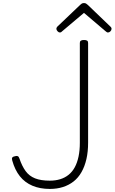

<svg xmlns="http://www.w3.org/2000/svg" viewBox="-20 -1214 748 1253"><path d="M305 19Q241 19 191.5 -2Q142 -23 109.5 -64Q77 -105 60 -166Q56 -179 60 -185.5Q64 -192 76 -194Q88 -198 95.5 -195Q103 -192 107 -179Q124 -129 147.5 -97Q171 -65 209 -50Q247 -35 305 -35Q342 -35 373 -44.5Q404 -54 428 -73.5Q452 -93 468 -122.5Q484 -152 492.5 -192Q501 -232 501 -282V-934Q501 -944 507.5 -948.5Q514 -953 528 -953Q543 -953 549 -948.5Q555 -944 555 -934V-284Q555 -224 544 -176Q533 -128 512 -91Q491 -54 460.5 -30Q430 -6 391 6.5Q352 19 305 19ZM370 -1002Q363 -1002 355.5 -1010Q348 -1018 348 -1026Q348 -1029 349 -1032Q350 -1035 353 -1039L503 -1182Q508 -1187 513.5 -1190.5Q519 -1194 528 -1194Q537 -1194 542 -1190.5Q547 -1187 553 -1182L703 -1038Q706 -1035 707 -1032Q708 -1029 708 -1026Q708 -1017 700.5 -1009.5Q693 -1002 685 -1002Q680 -1002 676.5 -1004.5Q673 -1007 668 -1011L528 -1130L387 -1011Q383 -1007 379.5 -1004.5Q376 -1002 370 -1002Z"/></svg>

Font: Playwrite US Modern ExtraLight
Style: Regular
Weight: 250
Designer: Veronika Burian, José Scaglione
Foundry: TypeTogether
Version: Version 1.003